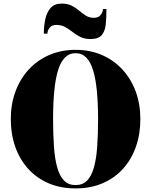

<svg xmlns="http://www.w3.org/2000/svg" viewBox="-20 -1037 839 1067"><path d="M400 10Q316.5 10 250 -18.5Q183.5 -47 136.5 -99Q89.5 -151 64.8 -221.2Q40 -291.5 40 -375Q40 -458.5 66 -528.8Q92 -599 140 -651Q188 -703 254 -731.5Q320 -760 400 -760Q480 -760 546 -731.5Q612 -703 660 -651Q708 -599 734 -528.8Q760 -458.5 760 -375Q760 -291.5 735.2 -221.2Q710.5 -151 663.5 -99Q616.5 -47 550 -18.5Q483.5 10 400 10ZM400 -8.5Q439 -8.5 463.5 -33Q488 -57.5 501.5 -104.8Q515 -152 520 -220Q525 -288 525 -375Q525 -462 518.5 -530Q512 -598 497.8 -645.2Q483.5 -692.5 459.5 -717Q435.5 -741.5 400 -741.5Q365 -741.5 340.8 -717Q316.5 -692.5 302.2 -645.2Q288 -598 281.5 -530Q275 -462 275 -375Q275 -288 280 -220Q285 -152 298.5 -104.8Q312 -57.5 336.5 -33Q361 -8.5 400 -8.5ZM482.5 -820Q450 -820 426.5 -831.8Q403 -843.5 383.2 -859.2Q363.5 -875 342.2 -886.8Q321 -898.5 292.5 -898.5Q268 -898.5 255.8 -882.5Q243.5 -866.5 243.5 -850H223.5Q223.5 -892.5 231.8 -930.8Q240 -969 261.5 -993Q283 -1017 322.5 -1017Q356.5 -1017 379.2 -1005Q402 -993 420.2 -977.5Q438.5 -962 457.5 -950Q476.5 -938 502.5 -938Q527 -938 539.5 -954.2Q552 -970.5 552 -987H571.5Q571.5 -940 567.8 -902Q564 -864 545.5 -842Q527 -820 482.5 -820Z"/></svg>

Font: Bodoni Moda Black
Style: Regular
Weight: 900
Version: Version 2.005